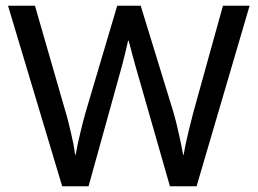

<svg xmlns="http://www.w3.org/2000/svg" viewBox="-20 -650 899 670"><path d="M102 -630 209 -259Q213 -247 217.5 -228.5Q222 -210 227 -189.5Q232 -169 236 -148.5Q240 -128 242 -110H244Q247 -128 251.5 -148.5Q256 -169 261 -189.5Q266 -210 270.5 -228Q275 -246 279 -259L389 -630H471L585 -259Q589 -246 593.5 -228Q598 -210 602.5 -190Q607 -170 611.5 -149Q616 -128 619 -110H621Q624 -129 628.5 -150Q633 -171 638 -191.5Q643 -212 647.5 -229.5Q652 -247 655 -259L758 -630H851L666 0H573L477 -335Q470 -360 463.5 -382Q457 -404 451.5 -424Q446 -444 440.5 -464.5Q435 -485 429 -508H427Q417 -463 405 -418Q393 -373 382 -335L289 0H197L8 -630Z"/></svg>

Font: Mukta Malar
Style: Regular
Weight: 400
Designer: Aadarsh Rajan, Girish Dalvi, Yashodeep Gholap
Foundry: Ek Type
Version: Version 2.538;PS 1.000;hotconv 16.6.51;makeotf.lib2.5.65220;